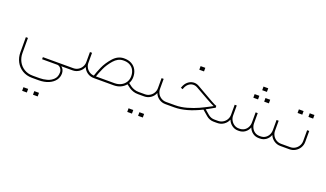

<svg xmlns="http://www.w3.org/2000/svg" viewBox="-91 -1246 3952 2325"><g transform="rotate(20 1885.0 -83.0)"><path d="M731.6 -27.6H354.8V-0.5H552.4Q577.2 1.4 595.4 25Q613.5 48.7 613.1 78.1Q612.6 133.3 579.7 166.1Q546.9 199 499.3 212.3Q451.7 225.6 401.2 225.6H316.2Q252.3 225.6 204.5 196.2Q156.7 166.8 131.2 117.6Q105.7 68.5 105.7 10.6V-184.3H78.6L79 11.9Q79 76.7 108 131.9Q136.9 187 190.9 220.1Q244.9 253.2 316.2 253.2H401.2Q474.3 253.2 529 229.8Q583.6 206.3 612.4 166.4Q641.1 126.4 640.2 78.1Q637.9 25.3 602 0H731.6ZM318.9 441.6Q318.9 427.4 318.9 418.2Q318.9 408.5 318.9 394.8Q304.7 395.2 296 395.2Q287.2 395.2 277.6 395.2Q270.2 394.8 258.3 394.8Q258.3 408.5 258.3 418.2Q258.3 427.4 258.3 441.6Q258.3 441.6 279 441.6Q279 441.6 286.8 441.6Q286.8 441.6 299.2 441.6Q299.2 441.6 318.9 441.6ZM458.6 441.2Q458.6 426.9 458.6 417.7Q458.6 408.5 458.6 394.8Q444.4 394.8 435.7 394.8Q426.9 394.8 417.3 394.8Q409.9 394.8 398 394.8Q398 408.5 398 417.7Q398 426.9 398 441.2Q398 441.2 409.2 441.2Q420.5 441.2 438.9 441.2Q438.9 441.2 458.6 441.2Z M1280.8 -323.1Q1332.3 -325.4 1368.1 -306.3Q1404 -287.2 1421.6 -253Q1439.3 -218.8 1439.3 -175.1Q1439.3 -132.4 1418.4 -98.8Q1397.5 -65.3 1360.5 -46.4Q1323.5 -27.6 1277.1 -27.6H1038.6Q1053.8 -74.4 1082.7 -138.1Q1111.7 -201.7 1163.6 -261.3Q1215.5 -320.8 1280.8 -323.1ZM731.6 0H746.3Q792.7 0 829.7 -25.7Q866.7 -51.5 883.3 -93.3Q899.4 -51.5 936.4 -25.7Q973.3 0 1020.2 0H1277.1Q1325.4 0 1365.1 -18.4Q1404.9 -36.8 1430.1 -68.9Q1455.9 -47.8 1476.6 -34Q1497.2 -20.2 1526 -10.1Q1554.7 0 1589.6 0H1594.7V-27.6H1589.6Q1558.8 -27.6 1532.9 -36.5Q1506.9 -45.5 1487.8 -58.1Q1468.8 -70.8 1444.4 -90.5Q1466.5 -128.7 1466.5 -175.1Q1466.5 -224.7 1445.3 -265.2Q1424.2 -305.6 1382.1 -328.8Q1340.1 -352 1279.9 -350.2Q1203.1 -347.4 1145 -281Q1086.9 -214.6 1056.5 -146.1Q1026.2 -77.7 1011.5 -29.9Q1011 -29 1011 -28.5Q979.3 -30.3 953.1 -47.3Q926.9 -64.3 911.8 -91.5Q896.6 -118.6 896.6 -150.3V-280.3H869.5V-151.2Q869.5 -117.6 852.9 -89.2Q836.4 -60.7 808.1 -44.1Q779.9 -27.6 746.3 -27.6H731.6Q714.2 -26.2 707.3 -20Q700.4 -13.8 707.3 -7.6Q714.2 -1.4 731.6 0Z M1594.7 0H1669.1Q1715.5 0 1752.8 -25.7Q1790 -51.5 1806.1 -93.3Q1822.2 -51.5 1859.4 -25.7Q1896.6 0 1943 0H1957.7V-27.6H1943Q1909.5 -27.6 1881 -44.1Q1852.5 -60.7 1835.9 -89.2Q1819.4 -117.6 1819.4 -151.2V-280.3H1792.7V-151.2Q1792.7 -117.6 1776 -89.2Q1759.2 -60.7 1730.9 -44.1Q1702.7 -27.6 1669.1 -27.6H1594.7Q1577.2 -26.2 1570.3 -20Q1563.4 -13.8 1570.3 -7.6Q1577.2 -1.4 1594.7 0ZM1602.5 246.3Q1602.5 232.1 1602.5 222.9Q1602.5 213.2 1602.5 199.4Q1588.2 199.9 1579.5 199.9Q1570.8 199.9 1561.1 199.9Q1553.8 199.4 1541.8 199.4Q1541.8 213.2 1541.8 222.9Q1541.8 232.1 1541.8 246.3Q1541.8 246.3 1562.5 246.3Q1562.5 246.3 1570.3 246.3Q1570.3 246.3 1582.7 246.3Q1582.7 246.3 1602.5 246.3ZM1742.2 245.9Q1742.2 231.6 1742.2 222.4Q1742.2 213.2 1742.2 199.4Q1727.9 199.4 1719.2 199.4Q1710.5 199.4 1700.8 199.4Q1693.5 199.4 1681.5 199.4Q1681.5 213.2 1681.5 222.4Q1681.5 231.6 1681.5 245.9Q1681.5 245.9 1692.8 245.9Q1704 245.9 1722.4 245.9Q1722.4 245.9 1742.2 245.9Z M1957.7 0H2057.9Q2209.6 0 2399.8 -95.6L2469.2 -35.8Q2488.5 -18.8 2513.3 -9.4Q2538.1 0 2564.3 0H2608.9V-27.6H2564.3Q2521.6 -27.6 2486.2 -55.6L2424.2 -108Q2455.4 -124.5 2499.5 -150.3Q2509.7 -156.2 2513.8 -158.5Q2528.5 -166.8 2531.2 -167.3L2529.9 -191.2Q2519.8 -191.2 2463.9 -222Q2408.1 -252.8 2310.7 -309.3Q2265.6 -335.5 2246.8 -346Q2211.4 -366.3 2173.3 -362.6Q2135.1 -358.9 2103.6 -332.5Q2072.2 -306.1 2056.1 -261L2052.4 -250.9L2077.7 -241.3L2081.3 -251.4Q2094.7 -289.5 2120.2 -311.4Q2145.7 -333.2 2176.2 -335.7Q2206.8 -338.2 2234.4 -322.6Q2234.8 -322.2 2236.2 -321.7Q2347 -257.8 2404 -227Q2470.1 -190.7 2500.9 -177.4Q2493.1 -173.3 2471.5 -161.8Q2406.7 -127.3 2347 -99.7Q2287.2 -72.2 2209.8 -49.9Q2132.4 -27.6 2057.9 -27.6H1957.7Q1940.3 -26.2 1933.4 -20Q1926.5 -13.8 1933.4 -7.6Q1940.3 -1.4 1957.7 0ZM2247.7 -532.2Q2247.7 -546.4 2247.7 -555.6Q2247.7 -564.8 2247.7 -578.6Q2233.5 -578.6 2224.7 -578.6Q2216 -578.6 2206.3 -578.6Q2199 -578.6 2187 -578.6Q2187 -564.8 2187 -555.6Q2187 -546.4 2187 -532.2Q2187 -532.2 2198.3 -532.2Q2209.6 -532.2 2227.9 -532.2Q2227.9 -532.2 2247.7 -532.2Z M2595.1 0H2611.2Q2657.6 0 2694.9 -25.7Q2732.1 -51.5 2748.2 -93.3Q2764.2 -51.9 2799.4 -26Q2834.6 0 2876.4 0H2890.2Q2934.7 0 2968.8 -24.8Q3002.8 -49.6 3017.9 -90.5Q3033.5 -49.6 3067.3 -24.8Q3101.1 0 3146.1 0H3159.9Q3205.4 0 3239.4 -25.3Q3273.4 -50.6 3288.1 -91.9Q3304.7 -51 3341.9 -25.5Q3379.1 0 3424.6 0H3441.2V-27.6H3424.6Q3391.1 -27.6 3362.8 -44.1Q3334.6 -60.7 3318 -89.2Q3301.5 -117.6 3301.5 -151.2V-280.3H3274.4V-151.2Q3274.4 -117.2 3259.9 -88.9Q3245.4 -60.7 3219.2 -44.1Q3193 -27.6 3159.9 -27.6H3146.1Q3112.6 -27.6 3086.6 -44.1Q3060.7 -60.7 3046.2 -88.9Q3031.7 -117.2 3031.7 -151.2V-280.3H3004.6V-151.2Q3004.6 -117.2 2990.1 -88.9Q2975.6 -60.7 2949.4 -44.1Q2923.3 -27.6 2890.2 -27.6H2876.4Q2846.5 -27.6 2820.1 -44.3Q2793.7 -61.1 2777.6 -89.4Q2761.5 -117.6 2761.5 -151.2V-280.3H2734.8V-151.2Q2734.8 -117.6 2718.3 -89.2Q2701.7 -60.7 2673.3 -44.1Q2644.8 -27.6 2611.2 -27.6H2595.1Q2577.7 -26.2 2570.8 -20Q2563.9 -13.8 2570.8 -7.6Q2577.7 -1.4 2595.1 0ZM2978.4 -437.5Q2978.4 -451.7 2978.4 -460.9Q2978.4 -470.1 2978.4 -483.9Q2964.2 -483.9 2955.4 -483.9Q2946.7 -483.9 2937 -483.9Q2929.7 -483.9 2917.7 -483.9Q2917.7 -470.1 2917.7 -460.9Q2917.7 -451.7 2917.7 -437.5Q2917.7 -437.5 2929 -437.5Q2940.3 -437.5 2958.6 -437.5Q2958.6 -437.5 2978.4 -437.5ZM3118.1 -437.5Q3118.1 -451.7 3118.1 -460.9Q3118.1 -470.6 3118.1 -484.4Q3103.9 -483.9 3095.1 -483.9Q3086.4 -483.9 3076.7 -483.9Q3069.4 -484.4 3057.4 -484.4Q3057.4 -470.6 3057.4 -460.9Q3057.4 -451.7 3057.4 -437.5Q3057.4 -437.5 3068.7 -437.5Q3080 -437.5 3098.3 -437.5Q3098.3 -437.5 3118.1 -437.5ZM3048.3 -559.7Q3048.3 -574 3048.3 -583.2Q3048.3 -592.8 3048.3 -606.6Q3034 -606.2 3025.3 -606.2Q3016.5 -606.2 3006.9 -606.2Q2999.5 -606.6 2987.6 -606.6Q2987.6 -592.8 2987.6 -583.2Q2987.6 -574 2987.6 -559.7Q2987.6 -559.7 2998.9 -559.7Q3010.1 -559.7 3028.5 -559.7Q3028.5 -559.7 3048.3 -559.7Z M3441.2 0H3541.4Q3582.3 0 3616.7 -20.2Q3651.2 -40.4 3671.4 -74.7Q3691.6 -108.9 3691.6 -149.8V-290.4H3664.5V-151.2Q3664.5 -117.6 3648 -89.2Q3631.4 -60.7 3603.2 -44.1Q3574.9 -27.6 3541.4 -27.6H3441.2Q3423.7 -26.2 3416.8 -20Q3409.9 -13.8 3416.8 -7.6Q3423.7 -1.4 3441.2 0ZM3545 -447.2Q3545 -461.4 3545 -470.6Q3545 -479.8 3545 -493.6Q3530.8 -493.6 3522.1 -493.6Q3513.3 -493.6 3503.7 -493.6Q3496.3 -493.6 3484.4 -493.6Q3484.4 -479.8 3484.4 -470.6Q3484.4 -461.4 3484.4 -447.2Q3484.4 -447.2 3495.6 -447.2Q3506.9 -447.2 3525.3 -447.2Q3525.3 -447.2 3545 -447.2ZM3684.7 -447.2Q3684.7 -461.4 3684.7 -470.6Q3684.7 -480.2 3684.7 -494Q3670.5 -493.6 3661.8 -493.6Q3653 -493.6 3643.4 -493.6Q3636 -494 3624.1 -494Q3624.1 -480.2 3624.1 -470.6Q3624.1 -461.4 3624.1 -447.2Q3624.1 -447.2 3635.3 -447.2Q3646.6 -447.2 3665 -447.2Q3665 -447.2 3684.7 -447.2Z"/></g></svg>

Font: Arad-FD-VF Thin
Style: Regular
Weight: 100
Designer: Mohammad Darvishi
Version: Version 1.010;September 21, 2024;FontCreator 15.0.0.2992 64-